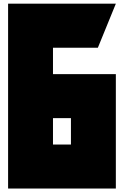

<svg xmlns="http://www.w3.org/2000/svg" viewBox="-20 -997 687 1065"><path d="M24.9 -976.6H622.6L522.9 -732.4H273.9V-585.9H622.6V48.8H24.9ZM273.9 -341.8V-195.3H373.5V-341.8Z"/></svg>

Font: Wilelessous
Style: Regular
Weight: 400
Designer: Kristopher Martin
Foundry: Kristopher Martin
Version: Version 1.0; ttfautohint (v1.8.4.7-5d5b)